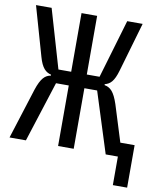

<svg xmlns="http://www.w3.org/2000/svg" viewBox="-100 -771 828 993"><g transform="rotate(10 314.0 -274.0)"><path d="M561 150H636V-73H561L501 -265C480 -328 460 -346 429 -352V-357C457 -364 476 -381 493 -440L568 -698H487L396 -390H329V-698H247V-390H180L90 -698H8L82 -439C98 -382 119 -364 147 -357V-352C118 -347 97 -329 76 -265L-8 0H78L180 -318H247V0H329V-318H396L497 0H561Z"/></g></svg>

Font: IBM Mono
Style: Regular
Weight: 400
Monospace: yes
Designer: Mike Abbink, Paul van der Laan, Pieter van Rosmalen
Foundry: Bold Monday
Version: Version 2.3